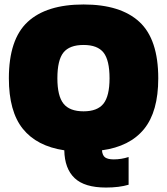

<svg xmlns="http://www.w3.org/2000/svg" viewBox="-20 -674 754 866"><path d="M458 171.9Q361.3 171.9 316.4 129.2Q271.5 86.4 270 3.9Q146 -14.6 83 -93Q20 -171.4 20 -320.8Q20 -496.6 104.7 -575.2Q189.5 -653.8 356.9 -653.8Q523.9 -653.8 608.9 -575.2Q693.8 -496.6 693.8 -320.8Q693.8 -170.4 629.6 -91.8Q565.4 -13.2 439.9 3.9Q441.9 27.3 454.3 36.1Q466.8 44.9 493.2 44.9Q526.9 44.9 560.1 34.2V159.2Q517.6 171.9 458 171.9ZM356.9 -171.9Q419.4 -171.9 446.8 -206.5Q474.1 -241.2 474.1 -320.8Q474.1 -402.3 447 -436.8Q419.9 -471.2 356.9 -471.2Q293.5 -471.2 266.1 -437Q238.8 -402.8 238.8 -320.8Q238.8 -241.2 266.4 -206.5Q293.9 -171.9 356.9 -171.9Z"/></svg>

Font: Kanit ExtraBold
Style: Regular
Weight: 800
Designer: Katatrad Team
Foundry: CadsonDemak
Version: Version 1.000;PS 001.000;hotconv 1.0.88;makeotf.lib2.5.64775